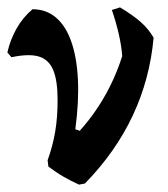

<svg xmlns="http://www.w3.org/2000/svg" viewBox="-22 -490 455 520"><path d="M192 10Q170 0 150 -11.5Q130 -23 109 -39L107 -56Q181 -112 231.5 -182.5Q282 -253 309 -338Q307 -366 299.5 -398.5Q292 -431 281 -463L303 -470Q338 -449 359 -430.5Q380 -412 394 -388Q384 -276 337.5 -177Q291 -78 208 7ZM107 -56Q121 -95 127.5 -133.5Q134 -172 134 -219Q134 -272 122 -300.5Q110 -329 83 -337Q56 -345 9 -335L-2 -348Q6 -383 23 -413Q40 -443 66 -465Q103 -465 129.5 -442.5Q156 -420 171 -377.5Q186 -335 189 -275Q192 -215 182 -140L222 -126Z"/></svg>

Font: Alegreya SemiBold
Style: Regular
Weight: 600
Designer: Juan Pablo del Peral
Foundry: Huerta Tipografica
Version: Version 2.009